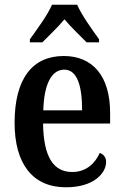

<svg xmlns="http://www.w3.org/2000/svg" viewBox="-20 -786 526 816"><path d="M107 -619V-606H160C187 -634 227 -671 254 -704C280 -672 323 -632 348 -606H401V-619C374 -657 327 -721 308 -766H201C182 -721 134 -657 107 -619ZM260 10C380 10 431 -51 431 -98C431 -118 419 -131 404 -136C384 -92 347 -55 287 -55C207 -55 165 -119 163 -261H448V-306C448 -464 373 -548 251 -548C118 -548 42 -452 42 -264C42 -91 118 10 260 10ZM329 -317H164C167 -428 199 -490 253 -490C308 -490 329 -422 329 -317Z"/></svg>

Font: Noto Serif Myanmar Condensed SemiBold
Style: Regular
Weight: 600
Width: 3
Designer: Ben Mitchell and the Monotype Design Team
Foundry: Monotype Imaging Inc.
Version: Version 2.106